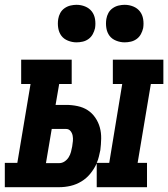

<svg xmlns="http://www.w3.org/2000/svg" viewBox="-62 -778 699 798"><path d="M-42 0V-101H10L65 -429H26V-530H236V-429H184L169 -342H213Q237 -342 260.5 -337Q284 -332 302.5 -320Q321 -308 334 -289Q347 -270 353 -248Q359 -226 358.5 -202Q358 -178 355 -154Q352 -141 349 -127.5Q346 -114 340 -101H392L446 -429H407V-530H617V-429H565L510 -101H549V0H340V-99Q330 -77 314 -57Q298 -37 276.5 -24Q255 -11 231.5 -5.5Q208 0 184 0ZM129 -100H184Q196 -100 206.5 -107Q217 -114 223.5 -124.5Q230 -135 233 -146.5Q236 -158 238 -169Q240 -181 241 -192Q242 -203 240 -214Q238 -225 231 -233.5Q224 -242 213 -242H153ZM456 -602Q438 -602 420.5 -609Q403 -616 393 -629.5Q383 -643 380 -661.5Q377 -680 380 -699Q382 -712 388.5 -724Q395 -736 406.5 -744Q418 -752 431 -755Q444 -758 456 -758Q475 -758 492 -751Q509 -744 519.5 -730.5Q530 -717 533 -698.5Q536 -680 533 -661Q530 -648 523.5 -636Q517 -624 506 -616Q495 -608 482 -605Q469 -602 456 -602ZM256 -602Q238 -602 220.5 -609Q203 -616 193 -629.5Q183 -643 180 -661.5Q177 -680 180 -699Q182 -712 188.5 -724Q195 -736 206.5 -744Q218 -752 231 -755Q244 -758 256 -758Q275 -758 292 -751Q309 -744 319.5 -730.5Q330 -717 333 -698.5Q336 -680 333 -661Q330 -648 323.5 -636Q317 -624 306 -616Q295 -608 282 -605Q269 -602 256 -602Z"/></svg>

Font: Iosevka Slab Extended Oblique
Style: Bold
Weight: 700
Width: 7
Italic angle: -9°
Monospace: yes
Designer: Belleve Invis
Foundry: Belleve Invis
Version: Version 11.1.1; ttfautohint (v1.8.3)